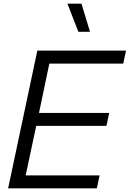

<svg xmlns="http://www.w3.org/2000/svg" viewBox="-20 -1019 702 1039"><path d="M467 -847H404L345 -999H421ZM24 0 182 -745H662L647 -675H247L191 -408H571L556 -338H176L119 -70H519L504 0Z"/></svg>

Font: Plus Jakarta Display Light
Style: Italic
Weight: 300
Italic angle: -12°
Designer: Gumpita Rahayu
Foundry: Tokotype Studio
Version: Version 1.000;hotconv 1.0.109;makeotfexe 2.5.65596